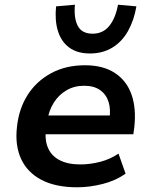

<svg xmlns="http://www.w3.org/2000/svg" viewBox="-20 -785 640 815"><path d="M308 10Q216 10 156 -21.5Q96 -53 69.5 -110.5Q43 -168 52 -246Q60 -323 97 -381.5Q134 -440 196.5 -474Q259 -508 341 -508Q418 -508 468 -475Q518 -442 538.5 -383Q559 -324 550 -244L546 -215H152L164 -295H462L444 -275Q451 -320 441 -352Q431 -384 405 -402.5Q379 -421 337 -421Q295 -421 262 -401.5Q229 -382 208.5 -349.5Q188 -317 181 -275L177 -251Q168 -198 182 -161.5Q196 -125 231.5 -106Q267 -87 321 -87Q362 -87 405 -98Q448 -109 483 -133L513 -48Q471 -18 415.5 -4Q360 10 308 10ZM362 -558Q308 -558 274 -583Q240 -608 226 -653Q212 -698 218 -758L298 -765Q293 -707 310.5 -674.5Q328 -642 373 -642Q417 -642 443.5 -674.5Q470 -707 481 -765L559 -758Q549 -699 523.5 -653.5Q498 -608 457 -583Q416 -558 362 -558Z"/></svg>

Font: Nunito Sans 8pt
Style: Bold Italic
Weight: 700
Italic angle: -9°
Version: Version 3.101;gftools[0.9.27]